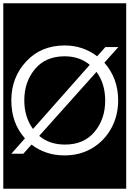

<svg xmlns="http://www.w3.org/2000/svg" viewBox="-32 -937 789 1170"><path d="M-12 213V-917H737V213ZM688 -325Q688 -460 604 -555L689 -650H610L560 -594Q520 -625 470 -642.5Q420 -660 362 -660Q218 -660 127.5 -562.5Q37 -465 37 -325Q37 -186 120 -94L37 0H110L160 -56Q200 -25 250.5 -7.5Q301 10 360 10Q458 10 532 -35.5Q606 -81 647 -157Q688 -233 688 -325ZM362 -594Q452 -594 515 -542L169 -151Q116 -224 116 -326Q116 -438 181 -516Q246 -594 362 -594ZM609 -324Q609 -211 544 -133.5Q479 -56 364 -56Q269 -56 207 -109L556 -499Q609 -427 609 -324Z"/></svg>

Font: Zilla Slab Highlight Regular
Style: Regular
Weight: 400
Designer: Typotheque Type Foundry
Foundry: Typotheque type foundry
Version: Version 1.1; 2017; ttfautohint (v1.6)